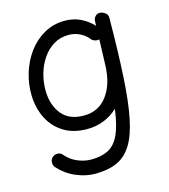

<svg xmlns="http://www.w3.org/2000/svg" viewBox="-114 -616 843 957"><g transform="rotate(-15 307.0 -137.0)"><path d="M487.3 -518.1Q489.3 -518.1 491.2 -517.6Q492.2 -517.6 493.2 -517.6Q498.5 -517.1 503.4 -514.6Q527.8 -504.9 527.8 -482.4V-481.4Q527.8 -479 527.8 -476.6V-474.6Q526.4 -302.7 519.3 -178.7Q512.2 -54.7 495.6 28.6Q479 111.8 449 160.6Q418.9 209.5 372.6 230.2Q326.2 251 259.3 251Q211.9 251 161.9 230Q111.8 209 74.7 168Q64.5 156.7 64.7 141.4Q64.9 126 75.7 115.7Q86.9 105 102.8 105.5Q118.7 106 127.4 117.2Q154.3 148.4 189.5 162.8Q224.6 177.2 257.3 177.2Q311.5 177.2 347.2 158.7Q382.8 140.1 404.3 93.8Q425.8 47.4 437 -36.6Q406.2 -7.3 366.2 9Q326.2 25.4 278.3 25.4Q208 25.4 158.2 -5.4Q108.4 -36.1 81.8 -89.1Q55.2 -142.1 53.2 -207.5Q51.8 -265.6 68.8 -322.3Q85.9 -378.9 119.6 -424.8Q153.3 -470.7 201.4 -498Q249.5 -525.4 309.1 -525.4Q352.1 -525.4 388.4 -508.3Q424.8 -491.2 453.6 -460.4L454.6 -486.3Q455.6 -500.5 465.8 -509.8Q474.6 -518.6 487.3 -518.1ZM280.8 -43.9Q356.4 -43.9 400.4 -103Q444.3 -162.1 447.3 -258.3L451.7 -391.1Q439.9 -387.7 427.5 -392.1Q415 -396.5 408.2 -406.7Q392.6 -425.8 366.5 -439Q340.3 -452.1 308.6 -452.1Q264.6 -452.1 230.5 -430.9Q196.3 -409.7 172.6 -374.3Q148.9 -338.9 137.2 -295.2Q125.5 -251.5 127 -206.5Q129.4 -136.2 167 -90.1Q204.6 -43.9 280.8 -43.9Z"/></g></svg>

Font: Mikhak Regular
Style: Regular
Weight: 400
Designer: Amin Abedi
Version: Version 3.3